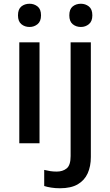

<svg xmlns="http://www.w3.org/2000/svg" viewBox="-20 -765 587 1025"><path d="M191 -539V0H83V-539ZM138 -745Q162 -745 180.5 -730.5Q199 -716 199 -683Q199 -651 180.5 -636Q162 -621 138 -621Q112 -621 94 -636Q76 -651 76 -683Q76 -716 94 -730.5Q112 -745 138 -745ZM300 240Q275 240 253 236.5Q231 233 216 228V142Q232 146 248 148.5Q264 151 283 151Q315 151 336 134Q357 117 357 68V-539H465V73Q465 123 448 160.5Q431 198 395 219Q359 240 300 240ZM350 -683Q350 -716 368 -730.5Q386 -745 412 -745Q436 -745 454.5 -730.5Q473 -716 473 -683Q473 -651 454.5 -636Q436 -621 412 -621Q386 -621 368 -636Q350 -651 350 -683Z"/></svg>

Font: Noto Sans NKo Unjoined Medium
Style: Regular
Weight: 500
Designer: Monotype Design Team
Foundry: Monotype Imaging Inc.
Version: Version 2.004